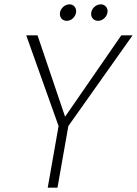

<svg xmlns="http://www.w3.org/2000/svg" viewBox="-20 -865 631 885"><path d="M101 -702 250 -284 200 0H245L295 -284L591 -702H539L280 -327L153 -702ZM409 -778C415 -772 423 -769 432 -769C455 -769 476 -790 476 -814C476 -831 462 -845 445 -845C421 -845 400 -824 400 -801C400 -792 403 -784 409 -778ZM256 -801C256 -782 269 -769 288 -769C311 -769 331 -790 331 -814C331 -831 318 -845 301 -845C277 -845 256 -824 256 -801Z"/></svg>

Font: Momo Neue ExtLt
Style: Italic
Weight: 200
Italic angle: -10°
Designer: Ninad Kale (Devanagari), Jonny Pinhorn (Latin)
Foundry: Indian Type Foundry
Version: 4.004